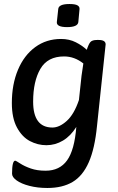

<svg xmlns="http://www.w3.org/2000/svg" viewBox="-20 -724 586 956"><path d="M506 -503 463 -97Q452 16 422 84Q392 152 341.5 182Q291 212 216 212Q167 212 126.5 201.5Q86 191 63 174.5Q40 158 40 141Q40 76 56 76Q59 76 80.5 90Q102 104 133.5 115Q165 126 207 126Q277 126 314 74.5Q351 23 360 -92Q332 -47 293.5 -24Q255 -1 211 -1Q168 -1 129 -21.5Q90 -42 64.5 -89Q39 -136 39 -211Q39 -304 69.5 -376.5Q100 -449 155.5 -489.5Q211 -530 284 -530Q325 -530 357.5 -513.5Q390 -497 412 -476Q421 -504 430 -514.5Q439 -525 463 -525H471Q506 -525 506 -503ZM395 -408Q351 -443 299 -443Q217 -443 181 -381Q145 -319 145 -218Q145 -89 241 -89Q276 -89 312.5 -122Q349 -155 373 -226L386 -347Q393 -399 395 -408ZM263 -614 270 -679Q272 -704 326 -704Q354 -704 365.5 -697.5Q377 -691 376 -679L370 -614Q367 -589 314 -589Q261 -589 263 -614Z"/></svg>

Font: Asap-MediumItalic
Style: Italic
Weight: 500
Italic angle: -6°
Designer: Pablo Cosgaya
Foundry: Omnibus-Type
Version: Version 2.000; ttfautohint (v1.8)